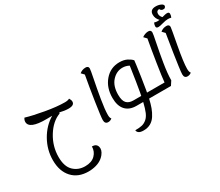

<svg xmlns="http://www.w3.org/2000/svg" viewBox="-230 -1581 3001 2618"><g transform="rotate(-30 1270.0 -272.5)"><path d="M506 474Q343 474 250 373Q157 272 157 99Q157 -65 238.5 -209.5Q320 -354 452 -433L367 -432Q92 -429 92 -543Q92 -573 112 -600Q221 -567 397 -536Q573 -505 696 -505Q743 -505 768 -520Q788 -489 788 -463Q788 -405 696 -405Q635 -405 559 -424L555 -409Q425 -360 335.5 -214Q246 -68 246 99Q246 248 318.5 318.5Q391 389 500 389Q602 389 657 334Q712 279 712 200Q780 200 796 253Q812 307 764 368Q697 453 564 470Q536 474 506 474Z M1073 25Q1020 25 1020 -36Q1020 -86 1054.5 -310.5Q1089 -535 1119 -697L1078 -740Q1119 -775 1174 -775Q1219 -775 1219 -735Q1219 -712 1193 -583.5Q1167 -455 1141 -301Q1115 -147 1115 -61Q1115 -15 1133 2Q1106 25 1073 25Z M1435 365Q1380 365 1357.5 346.5Q1335 328 1335 305Q1402 305 1442 295.5Q1482 286 1517.5 256Q1553 226 1576 171.5Q1599 117 1621 25H1516Q1404 25 1344.5 -41Q1285 -107 1285 -232Q1285 -394 1376.5 -500.5Q1468 -607 1608 -607Q1679 -607 1728 -581.5Q1777 -556 1800 -528Q1800 -520 1791 -454Q1782 -388 1767 -285Q1752 -182 1737 -97Q1733 -70 1730 -60H1892Q1908 -60 1902 -18Q1894 25 1878 25H1714Q1697 100 1676.5 156Q1656 212 1624 262Q1592 312 1544.5 338.5Q1497 365 1435 365ZM1516 -60H1639Q1643 -76 1649 -110Q1671 -229 1710 -496Q1662 -522 1608 -522Q1514 -522 1444 -445Q1374 -368 1374 -231Q1374 -137 1410 -98.5Q1446 -60 1516 -60Z M1879 25Q1863 25 1869 -17Q1877 -60 1893 -60H2006Q2012 -135 2044.5 -342.5Q2077 -550 2104 -697L2063 -740Q2080 -755 2108 -765Q2136 -775 2159 -775Q2204 -775 2204 -734Q2204 -710 2178 -584Q2152 -458 2126 -300.5Q2100 -143 2100 -40L2058 25Z M2315 -756Q2293 -756 2285.5 -764Q2278 -772 2278 -787Q2278 -809 2291 -839Q2319 -831 2339 -831Q2350 -831 2374 -833Q2328 -879 2328 -939Q2328 -1019 2418 -1019Q2462 -1019 2497 -1003Q2532 -987 2531 -964Q2530 -950 2517.5 -939Q2505 -928 2482 -932Q2455 -935 2442 -964Q2396 -961 2396 -915Q2396 -877 2427 -846Q2485 -862 2502 -862Q2525 -862 2532.5 -854.5Q2540 -847 2540 -832Q2540 -805 2527 -779Q2504 -786 2477 -786Q2442 -786 2389 -771Q2336 -756 2315 -756ZM2322 25Q2270 25 2270 -34Q2270 -61 2283 -157Q2296 -253 2310.5 -345.5Q2325 -438 2341 -537Q2357 -636 2357 -637L2316 -680Q2357 -715 2412 -715Q2457 -715 2457 -675Q2457 -659 2411 -413.5Q2365 -168 2365 -66Q2365 -16 2383 2Q2357 25 2322 25Z"/></g></svg>

Font: Lemonada Light
Style: Regular
Weight: 300
Designer: Mohamed Gaber (Arabic), Eduardo Tunni (Latin)
Foundry: Kief Type Foundry
Version: Version 4.004